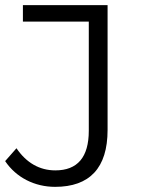

<svg xmlns="http://www.w3.org/2000/svg" viewBox="-25 -720 546 746"><path d="M189 6C323 6 393 -67 393 -215V-700H64V-636H320V-212C320 -109 276 -58 190 -58C128 -58 77 -88 39 -144L-5 -94C38 -30 110 6 189 6Z"/></svg>

Font: Talent
Style: Regular
Weight: 400
Designer: Mike Powis
Version: Version 1.001;hotconv 1.0.109;makeotfexe 2.5.65596